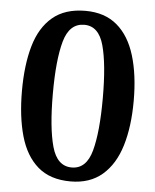

<svg xmlns="http://www.w3.org/2000/svg" viewBox="-53 -769 666 823"><g transform="rotate(5 280.5 -357.0)"><path d="M281 10Q193 10 140 -36Q87 -82 63.5 -165Q40 -248 40 -359Q40 -470 63.5 -552Q87 -634 140.5 -679Q194 -724 282 -724Q365 -724 418 -679Q471 -634 496 -551.5Q521 -469 521 -358Q521 -247 496 -164.5Q471 -82 417.5 -36Q364 10 281 10ZM281 -50Q344 -50 366 -131Q388 -212 388 -358Q388 -504 366 -584Q344 -664 282 -664Q218 -664 195.5 -584Q173 -504 173 -358Q173 -212 195.5 -131Q218 -50 281 -50Z"/></g></svg>

Font: Noto Serif Hentaigana SemiBold
Style: Regular
Weight: 600
Designer: Kazuhiro Yamada
Foundry: nipponia
Version: Version 1.000; ttfautohint (v1.8.4.7-5d5b)